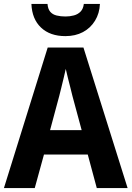

<svg xmlns="http://www.w3.org/2000/svg" viewBox="-20 -958 670 978"><path d="M473 0 427 -171H204L157 0H0L223 -716H405L630 0ZM349 -469Q344 -489 338 -513.5Q332 -538 325.5 -562.5Q319 -587 315 -607Q311 -588 304.5 -561.5Q298 -535 292 -510Q286 -485 282 -470L235 -295H396ZM489 -938Q487 -890 464 -852.5Q441 -815 402.5 -794.5Q364 -774 313 -774Q235 -774 189 -817.5Q143 -861 140 -938H222Q224 -912 236 -898Q248 -884 268.5 -879Q289 -874 314 -874Q336 -874 356.5 -879.5Q377 -885 390.5 -899Q404 -913 407 -938Z"/></svg>

Font: Noto Sans Thai SemiCondensed
Style: Bold
Weight: 700
Width: 4
Designer: Monotype Design Team
Foundry: Monotype Imaging Inc.
Version: Version 2.001